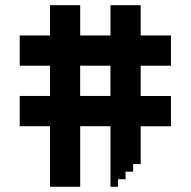

<svg xmlns="http://www.w3.org/2000/svg" viewBox="-20 -720 735 740"><path d="M638.9 -466.8V-583.3H522.2V-700H405.8V-583.3H289.1V-700H172.7V-583.3H56V-466.8H172.7V-350.2H56V-233.5H172.7V-0.2H289.1V-233.5H405.8V-0.2H434.9V-29.3H464V-58.4H493.1V-87.5H522.2V-233.3H638.9V-350H522.2V-466.8ZM405.6 -350.2H288.9V-466.8H405.6Z"/></svg>

Font: Stepalange
Style: Regular
Weight: 400
Designer: Szymon Furjan
Version: Version 1.005;Fontself Maker 3.5.8